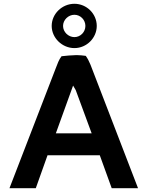

<svg xmlns="http://www.w3.org/2000/svg" viewBox="-20 -994 780 1014"><path d="M313 -857C313 -889 341 -916 373 -916C405 -916 431 -889 431 -857C431 -825 405 -798 373 -798C341 -798 313 -825 313 -857ZM253 -857C253 -794 308 -740 373 -740C438 -740 491 -794 491 -857C491 -921 438 -974 373 -974C308 -974 253 -921 253 -857ZM709 0 458 -652C451 -669 443 -685 433 -699C418 -701 401 -703 384 -703C355 -702 329 -700 305 -697C291 -679 283 -656 275 -635L30 0H169L231 -174H507L570 0ZM275 -290 366 -542 380 -518 464 -290Z"/></svg>

Font: Bluebird
Style: Regular
Weight: 400
Designer: Jasper
Foundry: Cannot Into Space Fonts
Version: Version 0.98